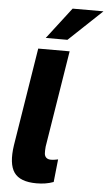

<svg xmlns="http://www.w3.org/2000/svg" viewBox="-62 -972 573 1023"><g transform="rotate(5 224.5 -461.0)"><path d="M173 11Q85 11 53 -34.5Q21 -80 36 -181L120 -705H288L205 -188Q203 -166 204 -151.5Q205 -137 214 -129Q223 -121 239 -121Q250 -121 261 -123Q272 -125 277 -126L264 -4Q242 4 220 7.5Q198 11 173 11ZM155 -765 284 -933H449L271 -765Z"/></g></svg>

Font: Nunito Sans 10pt Condensed Black
Style: Italic
Weight: 900
Width: 3
Italic angle: -9°
Designer: Vernon Adams
Foundry: Vernon Adams
Version: Version 3.101;gftools[0.9.27]